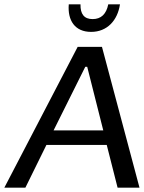

<svg xmlns="http://www.w3.org/2000/svg" viewBox="-42 -865 663 885"><path d="M601 0 428 -649H316L-22 0H75L172 -197H450L500 0ZM434 -264H205L351 -557H360ZM511 -845H457C448 -800 424 -777 385 -777C346 -777 328 -800 329 -845H275C269 -771 303 -718 378 -718C452 -718 500 -771 511 -845Z"/></svg>

Font: Gamestation Display
Style: Italic
Weight: 400
Designer: Jonas Hecksher
Foundry: Jonas Hecksher, Playtypeª, e-types AS
Version: Version 1.003